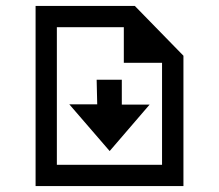

<svg xmlns="http://www.w3.org/2000/svg" viewBox="-20 -628 739 648"><path d="M100.1 -607.9H435.1L599.1 -439.9V0H100.1ZM171.9 -536.1V-71.8H526.9V-416H397.9V-536.1ZM484.9 -274.9H391.1V-358.9H306.2L308.1 -275.9H213.9L350.1 -118.2Z"/></svg>

Font: Modern Pictograms
Style: Normal
Weight: 400
Designer: John Caserta
Foundry: John Caserta
Version: 1.000